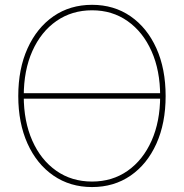

<svg xmlns="http://www.w3.org/2000/svg" viewBox="-20 -756 752 785"><path d="M642.6 -375V-352.5H69.3V-375ZM356.4 8.8Q266.6 8.8 198.5 -38.1Q130.4 -85 92.5 -168.9Q54.7 -252.9 54.7 -363.3Q54.7 -474.6 92.8 -558.6Q130.9 -642.6 198.7 -689.5Q266.6 -736.3 356.4 -736.3Q445.8 -736.3 513.7 -689.5Q581.5 -642.6 619.4 -558.6Q657.2 -474.6 657.2 -363.3Q657.2 -252.4 619.4 -168.5Q581.5 -84.5 513.7 -37.8Q445.8 8.8 356.4 8.8ZM356.4 -13.7Q439 -13.7 501.7 -57.6Q564.5 -101.6 599.6 -180.4Q634.8 -259.3 634.8 -363.3Q634.8 -467.8 599.6 -546.6Q564.5 -625.5 501.7 -669.7Q439 -713.9 356.4 -713.9Q273.9 -713.9 210.9 -670.2Q147.9 -626.5 112.5 -547.6Q77.1 -468.8 77.1 -363.3Q77.1 -259.8 112.1 -180.9Q147 -102.1 210 -57.9Q272.9 -13.7 356.4 -13.7Z"/></svg>

Font: Inter 24pt Thin
Style: Regular
Weight: 250
Designer: Rasmus Andersson
Foundry: rsms
Version: Version 4.001;git-66647c0bb